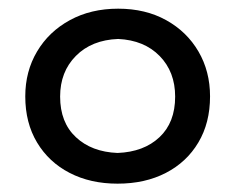

<svg xmlns="http://www.w3.org/2000/svg" viewBox="-20 -762 550 449"><path d="M254.9 -332.5Q191.4 -332.5 142.8 -357.7Q94.2 -382.8 66.7 -428.7Q39.1 -474.6 39.1 -536.6Q39.1 -595.2 66.7 -641.6Q94.2 -688 143.3 -714.8Q192.4 -741.7 256.3 -741.7Q320.3 -741.7 368.7 -714.8Q417 -688 444.1 -641.6Q471.2 -595.2 471.2 -536.6Q471.2 -474.6 443.8 -428.7Q416.5 -382.8 367.9 -357.7Q319.3 -332.5 254.9 -332.5ZM254.9 -404.3Q316.4 -406.7 353 -441.2Q389.6 -475.6 389.6 -536.1Q389.6 -593.8 353.5 -630.9Q317.4 -668 256.3 -670.9Q194.3 -668.5 157.5 -631.3Q120.6 -594.2 120.6 -536.1Q120.6 -475.6 157.5 -441.2Q194.3 -406.7 254.9 -404.3Z"/></svg>

Font: Pinar Medium
Style: Regular
Weight: 500
Designer: Amin Abedi
Version: Version 3.000